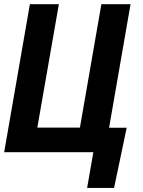

<svg xmlns="http://www.w3.org/2000/svg" viewBox="-20 -731 686 922"><path d="M588.4 -117.7 527.8 171.4H398.4L428.2 0H382.8L403.3 -117.7ZM0 0 123.5 -710.9H262.7L159.2 -118.2H363.8L466.8 -710.9H606.9L483.4 0Z"/></svg>

Font: Roboto Condensed
Style: Bold Italic
Weight: 700
Italic angle: -12°
Designer: Christian Robertson
Foundry: Google
Version: Version 3.0